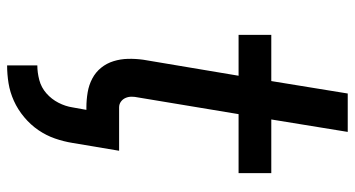

<svg xmlns="http://www.w3.org/2000/svg" viewBox="-249 -526 998 540"><g transform="rotate(90 250.0 -256.0)"><path d="M164 223V138Q184 138 205 132.5Q226 127 242.5 112.5Q259 98 269 78.5Q279 59 282 39L289 0H282Q261 0 240 -3.5Q219 -7 201 -16.5Q183 -26 170.5 -41.5Q158 -57 152 -76.5Q146 -96 145.5 -117Q145 -138 148 -160L193 -428H78V-520H208L243 -735H351L316 -520H467V-428H301L254 -145Q252 -136 252 -127Q252 -118 255.5 -110Q259 -102 266 -97Q273 -92 282 -92H404L382 39Q378 64 369.5 88.5Q361 113 346 135Q331 157 309.5 175Q288 193 263.5 204Q239 215 214 219Q189 223 164 223Z"/></g></svg>

Font: Iosevka Aile Semibold Oblique
Style: Regular
Weight: 600
Italic angle: -9°
Designer: Belleve Invis
Foundry: Belleve Invis
Version: Version 31.1.0; ttfautohint (v1.8.4)